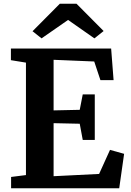

<svg xmlns="http://www.w3.org/2000/svg" viewBox="-20 -1001 695 1021"><path d="M118 -668 38 -681V-743H571L584 -575H514L481 -674L265 -683V-414L404 -417L420 -499H484V-257H420L404 -343L265 -346V-64L507 -76L565 -204L640 -183L614 0H39V-60L118 -70ZM387 -981 531 -836 482 -797 342 -895 201 -797 153 -835 298 -981Z"/></svg>

Font: Koeln Type Serif
Style: Bold
Weight: 700
Designer: Eben Sorkin
Foundry: Eben Sorkin
Version: Version 2.002